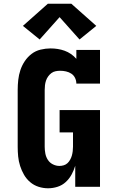

<svg xmlns="http://www.w3.org/2000/svg" viewBox="-20 -1003 640 1031"><path d="M238 8Q212 8 187 0Q162 -8 142 -25Q122 -42 109 -64.5Q96 -87 88 -112Q80 -137 77.5 -163Q75 -189 75 -215V-520Q75 -547 78 -574Q81 -601 89.5 -626.5Q98 -652 113 -674.5Q128 -697 149.5 -713.5Q171 -730 198 -736.5Q225 -743 251 -743Q271 -743 290 -740Q309 -737 327 -730.5Q345 -724 361 -713Q377 -702 390 -687V-735H517V-554H390Q390 -570 383 -584.5Q376 -599 363 -607.5Q350 -616 334.5 -619.5Q319 -623 303 -623Q291 -623 278.5 -620.5Q266 -618 256 -610.5Q246 -603 238.5 -592.5Q231 -582 227 -570Q223 -558 221.5 -545.5Q220 -533 220 -520V-215Q220 -197 223.5 -178.5Q227 -160 237 -144.5Q247 -129 264 -120.5Q281 -112 299 -112Q311 -112 322.5 -115.5Q334 -119 342.5 -127Q351 -135 357 -146Q363 -157 366 -168Q369 -179 370.5 -191Q372 -203 372 -215V-292H300V-412H517V0H384V-113Q377 -89 364.5 -66Q352 -43 333 -25.5Q314 -8 289 0Q264 8 238 8ZM193 -791 103 -864 237 -983H363L497 -864L407 -791L300 -911Z"/></svg>

Font: Iosevka Curly Slab HvEx
Style: Regular
Weight: 900
Width: 7
Monospace: yes
Designer: Belleve Invis
Foundry: Belleve Invis
Version: Version 11.1.0; ttfautohint (v1.8.3)